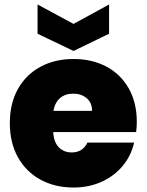

<svg xmlns="http://www.w3.org/2000/svg" viewBox="-20 -832 656 859"><path d="M592 -287Q592 -264 589 -241H218Q221 -195 243.5 -172.5Q266 -150 301 -150Q350 -150 371 -194H580Q567 -136 529.5 -90.5Q492 -45 435 -19Q378 7 309 7Q226 7 161.5 -28Q97 -63 60.5 -128Q24 -193 24 -281Q24 -369 60 -433.5Q96 -498 160.5 -533Q225 -568 309 -568Q392 -568 456 -534Q520 -500 556 -436.5Q592 -373 592 -287ZM392 -336Q392 -372 368 -392.5Q344 -413 308 -413Q272 -413 249 -393.5Q226 -374 219 -336ZM468 -681 309 -604 148 -681V-812L309 -725L468 -812Z"/></svg>

Font: DVN-Poppins ExtBd
Style: Regular
Weight: 800
Designer: Ninad Kale (Devanagari), Jonny Pinhorn (Latin)
Foundry: Indian Type Foundry
Version: 4.004